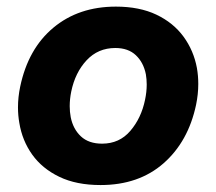

<svg xmlns="http://www.w3.org/2000/svg" viewBox="-20 -532 638 566"><path d="M276.5 13.5Q205 13.5 154.8 -10.8Q104.5 -35 75 -76.2Q45.5 -117.5 37 -169.5Q33 -192 33 -215.5Q33 -245.5 39.5 -276.5Q63 -388.5 137.5 -450.5Q212 -512.5 321.5 -512.5Q391 -512.5 441 -488.8Q491 -465 521 -424Q551 -383 560.5 -331.5Q564.5 -308.5 564.5 -284.5Q564.5 -254.5 558 -223Q535 -114.5 462 -50.5Q389 13.5 276.5 13.5ZM281 -108.5Q332 -108.5 364.2 -146.2Q396.5 -184 407.5 -237.5Q412.5 -261 412.5 -282.5Q412.5 -298.5 410 -313Q403 -348 380.5 -369.2Q358 -390.5 320 -390.5Q269 -390.5 235.2 -354.2Q201.5 -318 190 -262Q185.5 -240 185.5 -219Q185.5 -202.5 188.5 -186.5Q195.5 -151.5 218.5 -130Q241.5 -108.5 281 -108.5Z"/></svg>

Font: Heraclito
Style: Bold Italic
Weight: 700
Italic angle: -12°
Designer: Kostas Bartsokas (font) & Cristiano Sobral (main changes)
Foundry: Kostas Bartsokas (font) & Cristiano Sobral (main changes)
Version: Version 1.00;July 8, 2020;FontCreator 13.0.0.2655 64-bit